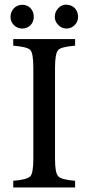

<svg xmlns="http://www.w3.org/2000/svg" viewBox="-20 -821 387 841"><path d="M270 -801 272 -800Q293 -800 308 -785Q322 -769 322 -747Q322 -726 307 -711Q292 -696 271 -696Q250 -696 235 -712Q220 -727 220 -747Q220 -769 235 -785Q249 -800 270 -801ZM78 -800Q99 -800 114 -785Q128 -769 128 -747Q128 -726 114 -711Q99 -696 77 -696Q56 -696 41 -711Q26 -726 26 -747Q26 -769 41 -785Q56 -800 78 -800ZM309 0H38V-29Q99 -34 113 -49Q126 -63 126 -126V-524Q126 -587 113 -602Q99 -616 38 -621V-650H309V-621Q248 -616 235 -602Q221 -587 221 -524V-126Q221 -63 235 -49Q248 -34 309 -29Z"/></svg>

Font: Pochaevsk
Style: Regular
Weight: 400
Version: Version 1.210; ttfautohint (v1.8.4.7-5d5b)